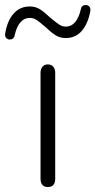

<svg xmlns="http://www.w3.org/2000/svg" viewBox="-84 -748 383 772"><path d="M79 -29V-455Q79 -471 87 -480Q95 -489 108 -489Q122 -489 130 -480Q138 -471 138 -455V-29Q138 4 108 4Q94 4 86.5 -4.5Q79 -13 79 -29ZM-63 -614Q-55 -664 -29.5 -693Q-4 -722 36 -722Q59 -722 77 -710.5Q95 -699 118 -677Q141 -658 153.5 -649.5Q166 -641 180 -641Q203 -641 218.5 -659.5Q234 -678 241 -711Q244 -728 262 -728Q271 -727 276 -720.5Q281 -714 279 -703Q270 -653 245 -624Q220 -595 180 -595Q157 -595 139 -606.5Q121 -618 98 -640Q75 -660 62.5 -668Q50 -676 36 -676Q13 -676 -2.5 -657.5Q-18 -639 -25 -606Q-28 -589 -46 -589Q-55 -590 -60 -596.5Q-65 -603 -63 -614Z"/></svg>

Font: SN Pro Light
Style: Regular
Weight: 300
Designer: Tobias Whetton
Foundry: Supernotes
Version: Version 1.002